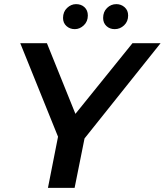

<svg xmlns="http://www.w3.org/2000/svg" viewBox="-20 -909 797 929"><path d="M212 0 267 -279 282 -195 78 -700H207L370 -296L294 -295L621 -700H757L353 -194L397 -279L341 0ZM535 -768Q511 -768 495 -783Q479 -798 479 -822Q479 -852 498 -870.5Q517 -889 543 -889Q566 -889 583 -874Q600 -859 600 -834Q600 -805 580.5 -786.5Q561 -768 535 -768ZM342 -768Q318 -768 301.5 -783Q285 -798 285 -822Q285 -852 304.5 -870.5Q324 -889 348 -889Q373 -889 389 -874Q405 -859 405 -834Q405 -805 385.5 -786.5Q366 -768 342 -768Z"/></svg>

Font: MOST Montserrat SemiBold
Style: Italic
Weight: 600
Italic angle: -11.3°
Designer: Julieta Ulanovsky
Foundry: Julieta Ulanovsky
Version: Version 8.000;March 11, 2024;FontCreator 15.0.0.2926 64-bit